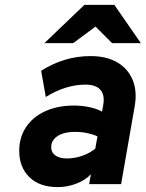

<svg xmlns="http://www.w3.org/2000/svg" viewBox="-20 -752 595 784"><path d="M216.5 12Q141 12 99.8 -28.8Q58.5 -69.5 58.5 -136Q58.5 -191.5 86.5 -233.2Q114.5 -275 165 -298Q215.5 -321 283 -321Q314.5 -321 346.2 -314.2Q378 -307.5 396.5 -296L400.5 -318Q409.5 -362 391 -384.2Q372.5 -406.5 328 -406.5Q290 -406.5 248.2 -393.8Q206.5 -381 167 -356L148 -463Q195.5 -493 245.8 -508Q296 -523 350 -523Q414 -523 458 -497.8Q502 -472.5 521.2 -426.8Q540.5 -381 530.5 -321L474.5 0H344L351 -40.5Q329.5 -17 292.5 -2.5Q255.5 12 216.5 12ZM253.5 -105Q283.5 -105 314.2 -115.2Q345 -125.5 369 -145L378 -195Q361.5 -203 337.8 -208.2Q314 -213.5 286.5 -213.5Q256 -213.5 234.2 -205.8Q212.5 -198 200.8 -184Q189 -170 189 -151Q189 -129.5 206.2 -117.2Q223.5 -105 253.5 -105ZM161.5 -576 324.5 -732H447L555 -576H437.5L370 -643.5L279 -576Z"/></svg>

Font: Overpass ExtraBold
Style: Italic
Weight: 800
Italic angle: -10°
Designer: Delve Withrington, Dave Bailey, Thomas Jockin
Foundry: Delve Fonts LLC
Version: Version 4.000